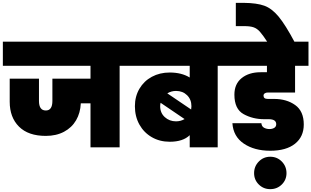

<svg xmlns="http://www.w3.org/2000/svg" viewBox="-31 -1032 2181 1345"><path d="M883 -571H807V0H603V-308H535Q532 -241 502 -189.5Q472 -138 417.5 -109Q363 -80 290 -80Q167 -80 102 -145Q37 -210 37 -319V-481H242V-325Q242 -258 290 -258Q336 -258 336 -325V-481H603V-571H-11V-740H883Z M1570 -740V-571H1494V0H1298V-85Q1251 -39 1158 -39Q1088 -39 1032.5 -71Q977 -103 945.5 -159.5Q914 -216 914 -288Q914 -356 945.5 -410Q977 -464 1032.5 -494Q1088 -524 1158 -524Q1241 -524 1298 -489V-571H861V-740ZM1141 -378 1308 -265Q1310 -279 1310 -288Q1310 -335 1279.5 -365Q1249 -395 1202 -395Q1169 -395 1141 -378ZM1202 -182Q1235 -182 1262 -198L1094 -312Q1091 -300 1091 -288Q1091 -241 1123.5 -211.5Q1156 -182 1202 -182Z M1815 -362Q1815 -339 1845 -339H1889Q1977 -339 2037 -296Q2097 -253 2097 -160Q2097 -74 2035.5 -25Q1974 24 1862 24Q1751 24 1677 -26Q1603 -76 1597 -169H1800Q1802 -146 1819 -137Q1836 -128 1856 -128Q1877 -128 1890.5 -136.5Q1904 -145 1904 -162Q1904 -197 1851 -197H1819Q1740 -197 1675.5 -232.5Q1611 -268 1611 -369Q1611 -444 1662 -485Q1713 -526 1795 -526H1839V-571H1548V-740H2130V-571H2036V-384H1846Q1832 -384 1823.5 -378Q1815 -372 1815 -362ZM1862 293Q1815 293 1782 260.5Q1749 228 1749 181Q1749 133 1782 99.5Q1815 66 1862 66Q1910 66 1943 99.5Q1976 133 1976 181Q1976 228 1943 260.5Q1910 293 1862 293Z M1844 -735Q1810 -787 1790 -809.5Q1770 -832 1746 -840.5Q1722 -849 1680 -849H1621V-1012H1677Q1768 -1011 1820.5 -992Q1873 -973 1920.5 -916Q1968 -859 2034 -735Z"/></svg>

Font: Poppins Black A&M
Style: Regular
Weight: 900
Designer: Ninad Kale (Devanagari), Jonny Pinhorn (Latin)
Foundry: Indian Type Foundry
Version: 4.004